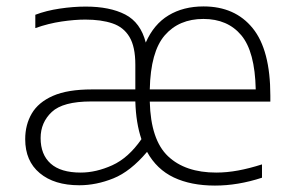

<svg xmlns="http://www.w3.org/2000/svg" viewBox="-20 -569 910 598"><path d="M227 8Q149 8 103.8 -29.8Q58.5 -67.5 58.5 -135.5Q58.5 -180.5 79 -215.5Q99.5 -250.5 145 -270.5Q190.5 -290.5 266 -290.5H401.5V-367.5Q401.5 -423.5 383.2 -454Q365 -484.5 330.2 -496.2Q295.5 -508 245.5 -508Q212.5 -508 171.8 -502Q131 -496 90 -481.5V-523Q124 -536 166 -542.2Q208 -548.5 247 -548.5Q322 -548.5 370 -523.8Q418 -499 434 -436.5Q459 -493.5 505 -521.2Q551 -549 614 -549Q712 -549 767 -481.2Q822 -413.5 822 -271V-252.5H446.5Q449.5 -133.5 503.2 -82.5Q557 -31.5 653.5 -31.5Q686.5 -31.5 721.8 -38Q757 -44.5 796 -57V-15.5Q721 9 649.5 9Q575 9 521.5 -16.2Q468 -41.5 438 -96Q386.5 -35 333.2 -13.5Q280 8 227 8ZM613.5 -510Q537.5 -510 493.2 -459Q449 -408 446.5 -290.5H776.5Q774 -408.5 731.5 -459.2Q689 -510 613.5 -510ZM231.5 -31.5Q279 -31.5 329.5 -54.2Q380 -77 420.5 -135.5Q403.5 -185.5 401.5 -253H264Q176 -253 141.2 -220.2Q106.5 -187.5 106.5 -139Q106.5 -87.5 137.8 -59.5Q169 -31.5 231.5 -31.5Z"/></svg>

Font: Encode Sans SmExp XLt
Style: Regular
Weight: 200
Width: 6
Designer: Multiple Designers
Foundry: Impallari Type
Version: Version 3.002; ttfautohint (v1.8.3) -l 8 -r 50 -G 200 -x 14 